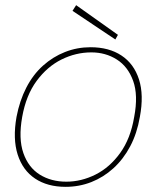

<svg xmlns="http://www.w3.org/2000/svg" viewBox="-20 -712 607 744"><path d="M234 12Q164 12 116 -20Q68 -52 48.5 -113Q29 -174 44 -259Q56 -322 82 -372.5Q108 -423 146.5 -457.5Q185 -492 232 -510.5Q279 -529 331 -529Q402 -529 450.5 -497Q499 -465 518.5 -404.5Q538 -344 522 -259Q511 -195 484.5 -145Q458 -95 419.5 -60Q381 -25 334 -6.5Q287 12 234 12ZM237 -8Q295 -8 350 -35.5Q405 -63 445.5 -119Q486 -175 500 -259Q516 -343 496 -398.5Q476 -454 432.5 -481.5Q389 -509 334 -509Q274 -509 218.5 -481.5Q163 -454 122 -398.5Q81 -343 66 -259Q51 -175 70.5 -119Q90 -63 134 -35.5Q178 -8 237 -8ZM427 -559 261 -670 275 -692 437 -577Z"/></svg>

Font: DM Sans 11pt Thin
Style: Italic
Weight: 250
Italic angle: -10°
Version: Version 4.004;gftools[0.9.30]